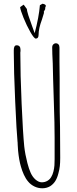

<svg xmlns="http://www.w3.org/2000/svg" viewBox="-20 -991 412 1030"><path d="M131 -17Q118 -32 108 -54Q98 -76 92 -98Q82 -132 77 -183L75 -214Q75 -224 74.5 -227Q74 -230 74 -231Q69 -280 61.5 -447Q54 -614 54 -707V-714V-722Q54 -748 69 -748Q90 -748 90 -724V-717L89 -709Q89 -593 96 -434.5Q103 -276 110 -206Q115 -162 127 -116Q135 -85 144.5 -64Q154 -43 169 -29Q187 -13 204 -13Q221 -13 234.5 -21Q248 -29 255 -42Q262 -53 266.5 -70.5Q271 -88 272 -104Q273 -114 273 -137V-251Q273 -327 269 -438L265 -566L263 -651Q260 -707 260 -736Q260 -747 266 -753Q272 -759 280 -759Q288 -759 293.5 -753Q299 -747 299 -736V-660Q299 -610 300 -570V-480Q300 -383 302 -310Q303 -236 303 -144Q303 -119 301 -100Q299 -81 293 -60Q287 -36 276.5 -19.5Q266 -3 249 8Q230 19 207 19Q184 19 164 9Q144 -1 131 -17ZM88 -953 107 -966 124 -943Q124 -935 132 -909Q142 -881 151.5 -853Q161 -825 166 -813Q189 -900 194 -963L208 -971Q226 -968 226 -959Q226 -958 222 -948L223 -943L215 -928L216 -922L205 -886Q187 -838 187 -805Q187 -784 172 -784Q163 -784 143 -819Q123 -854 106 -896Q89 -938 88 -953Z"/></svg>

Font: Amatic SC
Style: Regular
Weight: 400
Designer: Multiple Designers
Foundry: Vernon Adams
Version: Version 2.505